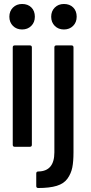

<svg xmlns="http://www.w3.org/2000/svg" viewBox="-20 -737 457 964"><path d="M91 -717Q120 -717 137.5 -699.5Q155 -682 155 -653Q155 -625 137 -607Q119 -589 91 -589Q63 -589 45 -607Q27 -625 27 -653Q27 -681 45 -699Q63 -717 91 -717ZM301 -717Q330 -717 347.5 -699.5Q365 -682 365 -653Q365 -625 347 -607Q329 -589 301 -589Q273 -589 255 -607Q237 -625 237 -653Q237 -681 255 -699Q273 -717 301 -717ZM54 0Q44 0 44 -10V-499Q44 -509 54 -509H130Q140 -509 140 -499V-10Q140 0 130 0ZM172 207Q162 207 162 197V134Q162 124 172 124Q253 123 253 28V-499Q253 -509 263 -509H339Q349 -509 349 -499V28Q349 74 343 104Q337 134 319 159.5Q301 185 265 196Q229 207 172 207Z"/></svg>

Font: Barlow Condensed Medium
Style: Regular
Weight: 500
Width: 3
Designer: Jeremy Tribby
Foundry: Tribby Type
Version: Version 1.422;hotconv 1.0.109;makeotfexe 2.5.65596